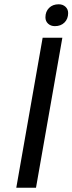

<svg xmlns="http://www.w3.org/2000/svg" viewBox="-20 -876 338 896"><path d="M179 -700H271L148 0H56ZM192 -795Q192 -822 209 -839Q226 -856 254 -856Q273 -856 285.5 -844.5Q298 -833 298 -815Q298 -788 281 -771Q264 -754 236 -754Q217 -754 204.5 -765.5Q192 -777 192 -795Z"/></svg>

Font: Sarabun
Style: Italic
Weight: 400
Italic angle: -10°
Designer: Suppakit Chalermlarp | Katatrad Co.,Ltd.
Foundry: Cadson Demak Co.,Ltd.
Version: Version 1.000; ttfautohint (v1.6)